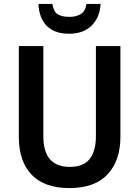

<svg xmlns="http://www.w3.org/2000/svg" viewBox="-20 -949 710 979"><path d="M594 -252Q594 -131 529 -60.5Q464 10 333 10Q207 10 141.5 -58Q76 -126 76 -251V-714H201V-254Q201 -98 336 -98Q405 -98 437 -138Q469 -178 469 -255V-714H594ZM493 -929Q489 -860 447 -818.5Q405 -777 333 -777Q258 -777 218.5 -817Q179 -857 176 -929H247Q253 -890 274 -876.5Q295 -863 334 -863Q368 -863 391.5 -877Q415 -891 421 -929Z"/></svg>

Font: Noto Sans Khmer SemiCondensed SemiBold
Style: Regular
Weight: 600
Width: 4
Designer: Danh Hong and the Monotype Design Team
Foundry: Monotype Imaging Inc.
Version: Version 2.004; ttfautohint (v1.8.4.7-5d5b)